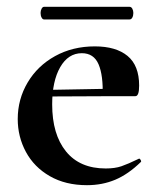

<svg xmlns="http://www.w3.org/2000/svg" viewBox="-20 -531 458 563"><path d="M32 -182Q32 -240 61 -289Q90 -338 141.5 -366.5Q193 -395 258 -395Q320 -395 354 -367Q388 -339 388 -280Q388 -249 377 -249H281Q283 -310 269 -342.5Q255 -375 220 -375Q180 -375 156.5 -334Q133 -293 133 -225Q133 -137 173.5 -87Q214 -37 290 -37Q317 -37 336 -43.5Q355 -50 386 -65L388 -66Q390 -66 392.5 -62Q395 -58 393 -56Q356 -20 318 -4Q280 12 235 12Q172 12 126 -14.5Q80 -41 56 -85.5Q32 -130 32 -182ZM97 -267 316 -271V-249L98 -248ZM99 -493Q99 -500 102 -505.5Q105 -511 109 -511H360Q365 -511 368 -505.5Q371 -500 371 -493Q371 -485 368 -479.5Q365 -474 360 -474H109Q105 -474 102 -479.5Q99 -485 99 -493Z"/></svg>

Font: Cormorant Garamond
Style: Bold
Weight: 700
Designer: Christian Thalmann (Catharsis Fonts)
Foundry: Catharsis Fonts
Version: Version 4.000